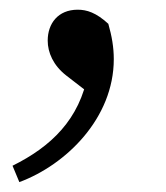

<svg xmlns="http://www.w3.org/2000/svg" viewBox="-20 -150 340 394"><path d="M213.5 -28.6C213.5 -53 209.5 -75.9 202.3 -101.1C177.3 -124.1 158.1 -130.1 139.5 -130.1C98.9 -130.1 77.9 -101.5 77.9 -66.7C77.9 -42.4 89.1 -16 116 5L165.2 43L160.8 0.4C143.5 95.3 84.5 151.1 5.7 190.1L19.7 223.7C115.7 188.1 213.5 92.3 213.5 -28.6Z"/></svg>

Font: Source Serif Variable
Style: Regular
Weight: 389
Designer: Frank Grießhammer
Foundry: Adobe Systems Incorporated
Version: Version 3.001;hotconv 1.0.111;makeotfexe 2.5.65597